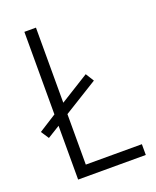

<svg xmlns="http://www.w3.org/2000/svg" viewBox="-135 -793 707 872"><g transform="rotate(-20 219.0 -357.0)"><path d="M90 0V-260L30 -223L5 -261L90 -315V-714H146V-351L286 -438L311 -398L146 -296V-52H417V0Z"/></g></svg>

Font: Noto Sans UI SemiCondensed Light
Style: Regular
Weight: 300
Width: 4
Designer: Monotype Design Team
Foundry: Monotype Imaging Inc.
Version: Version 1.901